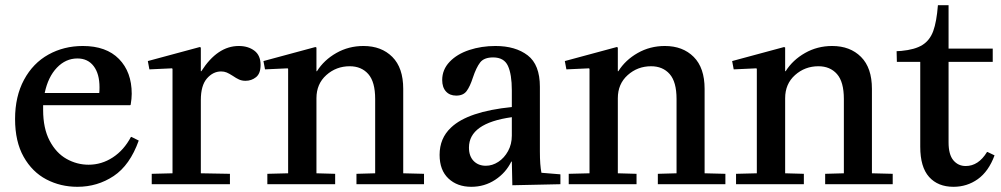

<svg xmlns="http://www.w3.org/2000/svg" viewBox="-20 -709 3854 739"><path d="M321 -75Q371 -75 414 -103Q457 -131 484 -182H486L514 -168Q480 -73 417.5 -31.5Q355 10 278 10Q213 10 158.5 -18.5Q104 -47 71 -105.5Q38 -164 38 -251Q38 -338 72.5 -402Q107 -466 166.5 -499Q226 -532 299 -532Q389 -532 438 -482Q487 -432 487 -348Q487 -330 483 -306L481 -304H146V-286Q146 -215 171 -167.5Q196 -120 236 -97.5Q276 -75 321 -75ZM362 -351Q363 -358 363 -373Q363 -425 340.5 -454.5Q318 -484 278 -484Q233 -484 199 -448.5Q165 -413 152 -351Z M753 -42 865 -40V0H564V-40L644 -42V-444L642 -446L555 -442L549 -474L749 -528L753 -526V-435H755Q817 -532 899 -532Q935 -532 959 -514Q983 -496 983 -459Q983 -426 965.5 -412Q948 -398 925 -398Q911 -398 900 -403Q889 -408 876 -417Q862 -426 852.5 -430Q843 -434 831 -434Q800 -434 776.5 -407Q753 -380 753 -324Z M1194 -528 1198 -526V-435H1200Q1227 -478 1274.5 -505Q1322 -532 1379 -532Q1448 -532 1490 -490Q1532 -448 1532 -367V-42L1612 -40V0H1352V-40L1424 -42V-328Q1424 -394 1397.5 -424Q1371 -454 1326 -454Q1274 -454 1236 -420Q1198 -386 1198 -331V-42L1270 -40V0H1009V-40L1089 -42V-444L1087 -446L1000 -442L994 -474Z M1716 -218Q1781 -280 1950 -297V-361Q1950 -423 1935 -455.5Q1920 -488 1878 -488Q1843 -488 1828 -468.5Q1813 -449 1800 -410Q1789 -376 1776 -358.5Q1763 -341 1736 -341Q1711 -341 1696.5 -357Q1682 -373 1682 -401Q1682 -441 1710.5 -471Q1739 -501 1786 -516.5Q1833 -532 1887 -532Q1964 -532 2011 -496Q2058 -460 2058 -375V-126Q2058 -73 2064 -44L2137 -38V0L1952 4L1950 -87H1948Q1927 -44 1886 -17Q1845 10 1794 10Q1740 10 1706 -22Q1672 -54 1672 -113Q1672 -177 1716 -218ZM1850 -71Q1875 -71 1898 -86Q1921 -101 1935.5 -127.5Q1950 -154 1950 -187V-258Q1785 -235 1785 -141Q1785 -108 1803 -89.5Q1821 -71 1850 -71Z M2354 -528 2358 -526V-435H2360Q2387 -478 2434.5 -505Q2482 -532 2539 -532Q2608 -532 2650 -490Q2692 -448 2692 -367V-42L2772 -40V0H2512V-40L2584 -42V-328Q2584 -394 2557.5 -424Q2531 -454 2486 -454Q2434 -454 2396 -420Q2358 -386 2358 -331V-42L2430 -40V0H2169V-40L2249 -42V-444L2247 -446L2160 -442L2154 -474Z M2998 -528 3002 -526V-435H3004Q3031 -478 3078.5 -505Q3126 -532 3183 -532Q3252 -532 3294 -490Q3336 -448 3336 -367V-42L3416 -40V0H3156V-40L3228 -42V-328Q3228 -394 3201.5 -424Q3175 -454 3130 -454Q3078 -454 3040 -420Q3002 -386 3002 -331V-42L3074 -40V0H2813V-40L2893 -42V-444L2891 -446L2804 -442L2798 -474Z M3431 -512 3449 -513Q3502 -518 3530.5 -536Q3559 -554 3572 -589.5Q3585 -625 3590 -689H3631V-522H3801V-471H3631V-161Q3631 -114 3649.5 -92Q3668 -70 3697 -70Q3746 -70 3779 -124H3781L3808 -111Q3785 -49 3743.5 -19.5Q3702 10 3650 10Q3590 10 3556 -28Q3522 -66 3522 -144V-471H3432Z"/></svg>

Font: Minipax
Style: Bold
Weight: 500
Designer: Raphaël Ronot, Igor Stepanchenko (Cyrillic)
Foundry: steppetype
Version: Version 1.002